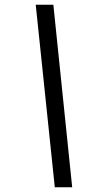

<svg xmlns="http://www.w3.org/2000/svg" viewBox="-20 -710 432 806"><path d="M130 -690H204L283 76H210Z"/></svg>

Font: Decalotype
Style: Italic
Weight: 400
Italic angle: -12°
Designer: Alfredo Marco Pradil
Foundry: Alfredo Marco Pradil
Version: Version 1.0